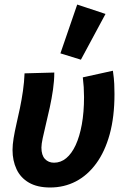

<svg xmlns="http://www.w3.org/2000/svg" viewBox="-20 -820 560 852"><path d="M202.8 12Q145.4 12 108.3 -9.6Q71.1 -31.2 53.4 -69.2Q35.6 -107.2 35.6 -154.4Q35.6 -177.7 40.4 -206.8Q45.2 -236 52.9 -269.7Q60.7 -303.5 68.5 -340.5Q76.2 -377.6 81.8 -416.4Q87.4 -455.2 89 -494.5L220.9 -498.1Q220.9 -461.6 215.2 -422.3Q209.5 -382.9 200.9 -343.3Q192.3 -303.8 183.7 -268.7Q175.2 -233.6 169.5 -206.8Q163.8 -180 163.8 -165.3Q163.8 -131.3 179.4 -114.7Q195 -98 219.7 -98Q249.5 -98 273.8 -118Q298 -138 315.7 -176Q333.3 -214 343.1 -267.9Q352.9 -321.8 352.9 -389.4Q352.9 -410.1 351.5 -433.6Q350 -457 347.5 -476.7L481 -506.1Q486 -471.2 487 -447.4Q488 -423.5 488 -402.8Q488 -301.5 466.8 -224.3Q445.5 -147.1 406.9 -94.5Q368.4 -41.9 316.4 -14.9Q264.4 12 202.8 12ZM339 -555.1 248.1 -583.2 322.6 -799.8 448.2 -758.1Z"/></svg>

Font: Source Sans Variable
Style: Italic
Weight: 200
Italic angle: -11°
Designer: Paul D. Hunt
Foundry: Adobe Systems Incorporated
Version: Version 3.006;hotconv 1.0.111;makeotfexe 2.5.65597